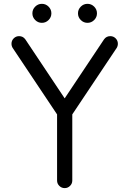

<svg xmlns="http://www.w3.org/2000/svg" viewBox="-20 -967 665 987"><path d="M351.6 -39.1Q351.6 -22.9 340.1 -11.5Q328.6 0 312.5 0Q296.4 0 284.9 -11.5Q273.4 -22.9 273.4 -39.1V-378.9L45.4 -720.2Q39.1 -730 39.1 -742.2Q39.1 -758.3 50.5 -769.8Q62 -781.2 78.1 -781.2Q98.1 -781.2 109.9 -765.1L312.5 -461.4L515.1 -765.1Q526.9 -781.2 546.9 -781.2Q563 -781.2 574.5 -769.8Q585.9 -758.3 585.9 -742.2Q585.9 -730 579.6 -720.2L351.6 -378.9ZM244.1 -898.4Q244.1 -878.4 229.7 -864Q215.3 -849.6 195.3 -849.6Q175.3 -849.6 160.9 -864Q146.5 -878.4 146.5 -898.4Q146.5 -918.5 160.9 -932.9Q175.3 -947.3 195.3 -947.3Q215.3 -947.3 229.7 -932.9Q244.1 -918.5 244.1 -898.4ZM478.5 -898.4Q478.5 -878.4 464.1 -864Q449.7 -849.6 429.7 -849.6Q409.7 -849.6 395.3 -864Q380.9 -878.4 380.9 -898.4Q380.9 -918.5 395.3 -932.9Q409.7 -947.3 429.7 -947.3Q449.7 -947.3 464.1 -932.9Q478.5 -918.5 478.5 -898.4Z"/></svg>

Font: Comfortaa
Style: Regular
Weight: 400
Designer: Johan Aakerlund - aajohan
Foundry: Johan Aakerlund
Version: Version 2.004 2013